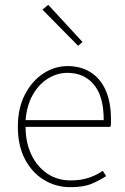

<svg xmlns="http://www.w3.org/2000/svg" viewBox="-20 -764 518 796"><path d="M272 12Q212 12 162.5 -18Q113 -48 83.5 -104Q54 -160 54 -238Q54 -316 83.5 -372.5Q113 -429 160 -459.5Q207 -490 260 -490Q315 -490 355.5 -464.5Q396 -439 418 -390Q440 -341 440 -270Q440 -263 440 -255Q440 -247 438 -238H86Q86 -174 109.5 -124Q133 -74 175 -45Q217 -16 274 -16Q315 -16 348 -27Q381 -38 406 -56L420 -34Q393 -16 359.5 -2Q326 12 272 12ZM86 -266H410Q410 -365 369 -413.5Q328 -462 260 -462Q217 -462 179 -438.5Q141 -415 116 -371Q91 -327 86 -266ZM304 -574 156 -724 180 -744 322 -590Z"/></svg>

Font: Source Sans Variable
Style: Regular
Weight: 200
Designer: Paul D. Hunt
Foundry: Adobe Systems Incorporated
Version: Version 3.006;hotconv 1.0.111;makeotfexe 2.5.65597